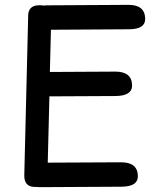

<svg xmlns="http://www.w3.org/2000/svg" viewBox="-20 -755 665 795"><path d="M171.9 -732.9Q166 -732.9 160.6 -731.9Q152.8 -733.4 142.6 -733.4Q97.7 -732.9 96.7 -691.4L80.6 -30.8Q79.1 18.1 123 19Q127 19 130.9 19Q135.7 20 141.6 20L483.4 18.1Q552.2 17.6 550.8 -27.3Q549.3 -83.5 480.5 -83L177.7 -81.5L184.6 -356L459.5 -357.4Q528.3 -358.4 526.9 -402.8Q525.4 -459 456.5 -458.5L186.5 -457L190.9 -631.8Q352.1 -632.8 513.7 -633.8Q582.5 -633.8 581.1 -678.7Q579.6 -735.4 510.7 -734.9Z"/></svg>

Font: Comic Relief
Style: Regular
Weight: 400
Designer: Jeff Davis
Foundry: Loudifier
Version: Version 1.200; ttfautohint (v1.8.4.7-5d5b)